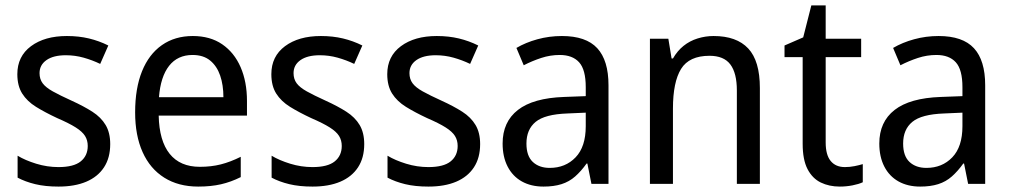

<svg xmlns="http://www.w3.org/2000/svg" viewBox="-20 -679 3733 709"><path d="M387 -147Q387 -96 364 -61Q341 -26 298.5 -8Q256 10 196 10Q147 10 110 1Q73 -8 45 -23V-104Q73 -87 113.5 -74.5Q154 -62 196 -62Q252 -62 278 -83Q304 -104 304 -140Q304 -161 294 -177Q284 -193 259.5 -208.5Q235 -224 191 -243Q146 -264 113 -284.5Q80 -305 62 -333.5Q44 -362 44 -405Q44 -471 94.5 -508.5Q145 -546 227 -546Q271 -546 308.5 -537Q346 -528 380 -511L350 -443Q321 -457 289 -466Q257 -475 223 -475Q177 -475 151.5 -457Q126 -439 126 -409Q126 -387 137.5 -371.5Q149 -356 175 -341.5Q201 -327 245 -307Q289 -287 321 -266.5Q353 -246 370 -217.5Q387 -189 387 -147Z M692 -546Q756 -546 800.5 -515.5Q845 -485 868.5 -431Q892 -377 892 -306V-252H566Q568 -159 606.5 -111Q645 -63 718 -63Q760 -63 795.5 -72Q831 -81 869 -100V-25Q833 -7 796 1.5Q759 10 712 10Q639 10 586.5 -23Q534 -56 506.5 -117.5Q479 -179 479 -264Q479 -353 504.5 -416Q530 -479 578 -512.5Q626 -546 692 -546ZM691 -476Q636 -476 604.5 -436Q573 -396 567 -320H805Q805 -365 793 -400Q781 -435 756 -455.5Q731 -476 691 -476Z M1325 -147Q1325 -96 1302 -61Q1279 -26 1236.5 -8Q1194 10 1134 10Q1085 10 1048 1Q1011 -8 983 -23V-104Q1011 -87 1051.5 -74.5Q1092 -62 1134 -62Q1190 -62 1216 -83Q1242 -104 1242 -140Q1242 -161 1232 -177Q1222 -193 1197.5 -208.5Q1173 -224 1129 -243Q1084 -264 1051 -284.5Q1018 -305 1000 -333.5Q982 -362 982 -405Q982 -471 1032.5 -508.5Q1083 -546 1165 -546Q1209 -546 1246.5 -537Q1284 -528 1318 -511L1288 -443Q1259 -457 1227 -466Q1195 -475 1161 -475Q1115 -475 1089.5 -457Q1064 -439 1064 -409Q1064 -387 1075.5 -371.5Q1087 -356 1113 -341.5Q1139 -327 1183 -307Q1227 -287 1259 -266.5Q1291 -246 1308 -217.5Q1325 -189 1325 -147Z M1753 -147Q1753 -96 1730 -61Q1707 -26 1664.5 -8Q1622 10 1562 10Q1513 10 1476 1Q1439 -8 1411 -23V-104Q1439 -87 1479.5 -74.5Q1520 -62 1562 -62Q1618 -62 1644 -83Q1670 -104 1670 -140Q1670 -161 1660 -177Q1650 -193 1625.5 -208.5Q1601 -224 1557 -243Q1512 -264 1479 -284.5Q1446 -305 1428 -333.5Q1410 -362 1410 -405Q1410 -471 1460.5 -508.5Q1511 -546 1593 -546Q1637 -546 1674.5 -537Q1712 -528 1746 -511L1716 -443Q1687 -457 1655 -466Q1623 -475 1589 -475Q1543 -475 1517.5 -457Q1492 -439 1492 -409Q1492 -387 1503.5 -371.5Q1515 -356 1541 -341.5Q1567 -327 1611 -307Q1655 -287 1687 -266.5Q1719 -246 1736 -217.5Q1753 -189 1753 -147Z M2055 -546Q2144 -546 2185.5 -501Q2227 -456 2227 -364V0H2164L2149 -75H2146Q2126 -47 2104 -27.5Q2082 -8 2053.5 1Q2025 10 1987 10Q1941 10 1907 -9Q1873 -28 1854.5 -64Q1836 -100 1836 -149Q1836 -229 1892.5 -273Q1949 -317 2063 -321L2143 -324V-357Q2143 -422 2118.5 -449Q2094 -476 2047 -476Q2012 -476 1978.5 -465Q1945 -454 1914 -438L1887 -502Q1921 -522 1964.5 -534Q2008 -546 2055 -546ZM2075 -260Q1992 -257 1958 -229Q1924 -201 1924 -149Q1924 -103 1947.5 -81Q1971 -59 2010 -59Q2068 -59 2105.5 -98Q2143 -137 2143 -213V-263Z M2615 -546Q2700 -546 2743 -500Q2786 -454 2786 -354V0H2701V-345Q2701 -409 2677 -441Q2653 -473 2600 -473Q2525 -473 2495 -424.5Q2465 -376 2465 -278V0H2380V-536H2448L2460 -463H2465Q2481 -491 2504 -509.5Q2527 -528 2556 -537Q2585 -546 2615 -546Z M3100 -62Q3118 -62 3135.5 -65.5Q3153 -69 3166 -73V-6Q3151 1 3128 5.5Q3105 10 3081 10Q3042 10 3011 -5Q2980 -20 2962 -54.5Q2944 -89 2944 -148V-468H2877V-511L2946 -541L2976 -659H3029V-536H3160V-468H3029V-153Q3029 -107 3047.5 -84.5Q3066 -62 3100 -62Z M3446 -546Q3535 -546 3576.5 -501Q3618 -456 3618 -364V0H3555L3540 -75H3537Q3517 -47 3495 -27.5Q3473 -8 3444.5 1Q3416 10 3378 10Q3332 10 3298 -9Q3264 -28 3245.5 -64Q3227 -100 3227 -149Q3227 -229 3283.5 -273Q3340 -317 3454 -321L3534 -324V-357Q3534 -422 3509.5 -449Q3485 -476 3438 -476Q3403 -476 3369.5 -465Q3336 -454 3305 -438L3278 -502Q3312 -522 3355.5 -534Q3399 -546 3446 -546ZM3466 -260Q3383 -257 3349 -229Q3315 -201 3315 -149Q3315 -103 3338.5 -81Q3362 -59 3401 -59Q3459 -59 3496.5 -98Q3534 -137 3534 -213V-263Z"/></svg>

Font: Noto Sans Arabic SemiCondensed
Style: Regular
Weight: 400
Width: 4
Designer: Monotype Design Team, Nadine Chahine, Nizar Qandah and Khaled Hosny
Foundry: Monotype Imaging Inc.
Version: Version 2.012